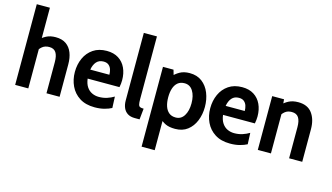

<svg xmlns="http://www.w3.org/2000/svg" viewBox="-106 -1116 2979 1724"><g transform="rotate(15 1384.0 -254.0)"><path d="M50.5 0V-750H172.5V-430.5L141 -441.5Q170 -470.5 205.8 -489.2Q241.5 -508 292.5 -508Q351.5 -508 389.2 -481.8Q427 -455.5 445.2 -409Q463.5 -362.5 463.5 -301.5V0H341.5V-289Q341.5 -348 322.2 -378Q303 -408 259.5 -408Q220.5 -408 195 -387.5Q169.5 -367 151.5 -331L172.5 -402.5V0Z M791 10Q706.5 10 650.2 -26Q594 -62 566 -121.5Q538 -181 538 -251.5Q538 -322 564.5 -380.2Q591 -438.5 642.2 -473.2Q693.5 -508 768 -508Q832.5 -508 877 -479.8Q921.5 -451.5 944.5 -402Q967.5 -352.5 967.5 -289Q967.5 -273 965.8 -257Q964 -241 960.5 -223H664.5Q670.5 -176 690.2 -146.8Q710 -117.5 739.5 -103.8Q769 -90 803 -90Q844 -90 879 -101.5Q914 -113 942.5 -130.5L947 -25.5Q920 -11 880.5 -0.5Q841 10 791 10ZM666.5 -307H844Q844 -332.5 836.8 -355.5Q829.5 -378.5 812 -393.2Q794.5 -408 764 -408Q722.5 -408 698.5 -381Q674.5 -354 666.5 -307Z M1164.5 10Q1123.5 10 1097.2 -7Q1071 -24 1058.2 -53.8Q1045.5 -83.5 1045.5 -121V-750H1167.5V-167Q1167.5 -133.5 1171.5 -117.5Q1175.5 -101.5 1187 -96.8Q1198.5 -92 1220 -92L1209.5 10Z M1290.5 242V-500H1388.5L1412.5 -417L1377.5 -430Q1409.5 -465.5 1447 -486.8Q1484.5 -508 1538.5 -508Q1607 -508 1653.5 -472.5Q1700 -437 1723.8 -378Q1747.5 -319 1747.5 -249Q1747.5 -179 1723.5 -120Q1699.5 -61 1653.2 -25.5Q1607 10 1538.5 10Q1483.5 10 1449.5 -6Q1415.5 -22 1380 -57L1412.5 -82V242ZM1517.5 -90Q1567.5 -90 1595.2 -134.5Q1623 -179 1623 -249Q1623 -320 1595.2 -364Q1567.5 -408 1517.5 -408Q1479 -408 1454.5 -387.8Q1430 -367.5 1418.2 -331.8Q1406.5 -296 1406.5 -249Q1406.5 -202 1418.2 -166.2Q1430 -130.5 1454.5 -110.2Q1479 -90 1517.5 -90Z M2049.5 10Q1965 10 1908.8 -26Q1852.5 -62 1824.5 -121.5Q1796.5 -181 1796.5 -251.5Q1796.5 -322 1823 -380.2Q1849.5 -438.5 1900.8 -473.2Q1952 -508 2026.5 -508Q2091 -508 2135.5 -479.8Q2180 -451.5 2203 -402Q2226 -352.5 2226 -289Q2226 -273 2224.2 -257Q2222.5 -241 2219 -223H1923Q1929 -176 1948.8 -146.8Q1968.5 -117.5 1998 -103.8Q2027.5 -90 2061.5 -90Q2102.5 -90 2137.5 -101.5Q2172.5 -113 2201 -130.5L2205.5 -25.5Q2178.5 -11 2139 -0.5Q2099.5 10 2049.5 10ZM1925 -307H2102.5Q2102.5 -332.5 2095.2 -355.5Q2088 -378.5 2070.5 -393.2Q2053 -408 2022.5 -408Q1981 -408 1957 -381Q1933 -354 1925 -307Z M2306 0V-500H2416L2422.5 -420.5L2394.5 -439.5Q2422 -469.5 2459 -488.8Q2496 -508 2547.5 -508Q2634.5 -508 2676.8 -450.8Q2719 -393.5 2719 -302V0H2597V-289Q2597 -348 2577.5 -378Q2558 -408 2513.5 -408Q2475 -408 2450 -387.2Q2425 -366.5 2407 -330.5L2428 -399V0Z"/></g></svg>

Font: Cabin
Style: Bold
Weight: 700
Width: 4
Designer: Pablo Impallari
Foundry: Pablo Impallari. http://www.impallari.com Igino Marini. http://www.ikern.com
Version: Version 3.001